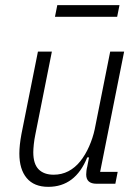

<svg xmlns="http://www.w3.org/2000/svg" viewBox="-20 -712 544 744"><path d="M181 -512 117 -191Q113 -172 111 -153Q109 -134 109 -122Q109 -77 129.5 -56Q150 -35 188 -35Q219 -35 245 -48.5Q271 -62 291 -87Q311 -112 325.5 -145Q340 -178 347 -211L407 -512H461L368 -46H436L427 0H354Q314 0 314 -36Q314 -42 315 -50.5Q316 -59 318 -66L325 -102H318Q272 12 167 12Q112 12 83.5 -22Q55 -56 55 -117Q55 -149 63 -192L127 -512ZM202 -692H443L434 -647H193Z"/></svg>

Font: IBM Plex Sans Condensed Light
Style: Italic
Weight: 300
Width: 3
Italic angle: -11°
Designer: Mike Abbink, Paul van der Laan, Pieter van Rosmalen
Foundry: Bold Monday
Version: Version 1.3